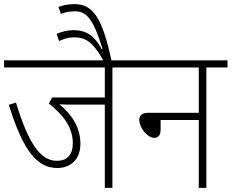

<svg xmlns="http://www.w3.org/2000/svg" viewBox="-20 -916 1129 936"><path d="M528 -587H631V-622H0V-587H491V-441H234L218 -411C285 -359 335 -297 335 -218C335 -161 307 -132 257 -132C177 -132 118 -218 58 -416L23 -405C96 -168 167 -97 260 -97C319 -97 372 -134 372 -215C372 -294 332 -355 270 -408C288 -406 310 -406 331 -406H491V0H528Z M487 -615H525C481 -816 440 -896 344 -896C310 -896 287 -890 265 -882L277 -848C295 -856 318 -861 346 -861C409 -861 439 -808 480 -677L477 -675C442 -740 402 -769 339 -769C308 -769 281 -761 256 -751L268 -716C292 -727 316 -734 341 -734C394 -734 432 -716 487 -615Z M617 -622V-587H949V-366H702C670 -366 659 -352 659 -331C659 -293 699 -244 732 -244C751 -244 763 -256 763 -284V-331H949V0H986V-587H1089V-622Z"/></svg>

Font: Noto Sans Devanagari UI SemiCondensed ExtraLight
Style: Regular
Weight: 200
Width: 4
Designer: Jelle Bosma - Monotype Design Team
Foundry: Monotype Imaging Inc.
Version: Version 2.004